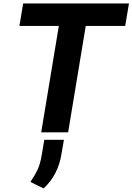

<svg xmlns="http://www.w3.org/2000/svg" viewBox="-20 -747 748 1084"><path d="M364.7 0H212.7L312.1 -600.5H89.5L110.8 -727.3H708.1L686.8 -600.5H464.1ZM226.2 316.8 151.6 280.2Q174.4 247.2 191.1 213.1Q207.4 180 215.9 126.1L230.1 42.3H340.9L327.8 117.9Q309.3 240.4 226.2 316.8Z"/></svg>

Font: Linik Sans
Style: Bold Italic
Weight: 700
Italic angle: 9°
Designer: Fonts by Rasmus Andersson / Changes by Cristiano Sobral with parts from Marc Monis
Foundry: rsms
Version: Version 3.020; ttfautohint (v1.6)